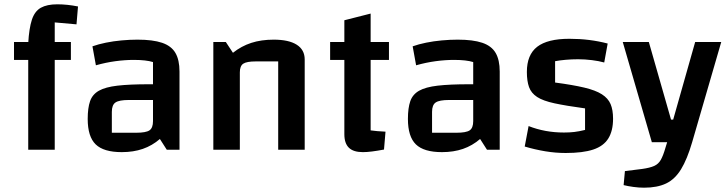

<svg xmlns="http://www.w3.org/2000/svg" viewBox="-20 -695 3372 891"><path d="M234 0H111V-495Q115 -564 128 -603.5Q141 -643 169.5 -659Q198 -675 246 -675Q269 -675 293 -672.5Q317 -670 342 -665L335 -582L234 -591ZM309 -500V-417H45V-500Z M545 11Q461 11 424 -25Q387 -61 387 -143Q387 -194 398 -225.5Q409 -257 439 -274Q469 -291 525 -297.5Q581 -304 671 -304H720V-231H578Q533 -231 516 -219.5Q499 -208 499 -176V-79H612Q657 -79 673.5 -90Q690 -101 690 -133V-407Q658 -417 601 -417Q560 -417 515.5 -411Q471 -405 425 -392L409 -480Q437 -490 471.5 -497Q506 -504 544 -507.5Q582 -511 618 -511Q689 -511 732 -496.5Q775 -482 794 -449.5Q813 -417 813 -363V0H754L722 -50Q686 -19 642.5 -4Q599 11 545 11Z M970 0V-500H1028L1061 -450Q1100 -481 1146 -496Q1192 -511 1250 -511Q1320 -511 1357 -487.5Q1394 -464 1394 -419V0H1271V-410H1167Q1125 -410 1109 -399.5Q1093 -389 1093 -359V0Z M1664 11Q1620 11 1599 -9.5Q1578 -30 1578 -72V-601L1700 -632V-90Q1715 -88 1730.5 -86.5Q1746 -85 1769 -84L1762 -1Q1730 5 1706 8Q1682 11 1664 11ZM1512 -417V-500H1785V-417Z M2031 11Q1947 11 1910 -25Q1873 -61 1873 -143Q1873 -194 1884 -225.5Q1895 -257 1925 -274Q1955 -291 2011 -297.5Q2067 -304 2157 -304H2206V-231H2064Q2019 -231 2002 -219.5Q1985 -208 1985 -176V-79H2098Q2143 -79 2159.5 -90Q2176 -101 2176 -133V-407Q2144 -417 2087 -417Q2046 -417 2001.5 -411Q1957 -405 1911 -392L1895 -480Q1923 -490 1957.5 -497Q1992 -504 2030 -507.5Q2068 -511 2104 -511Q2175 -511 2218 -496.5Q2261 -482 2280 -449.5Q2299 -417 2299 -363V0H2240L2208 -50Q2172 -19 2128.5 -4Q2085 11 2031 11Z M2425 -361Q2425 -441 2473 -478Q2521 -515 2622 -515Q2670 -515 2714 -509.5Q2758 -504 2800 -493L2784 -405Q2759 -412 2726.5 -416Q2694 -420 2663 -420Q2633 -420 2605 -417.5Q2577 -415 2556 -411V-312Q2639 -301 2691.5 -288.5Q2744 -276 2773 -257.5Q2802 -239 2813.5 -212Q2825 -185 2825 -144Q2825 -88 2803 -52.5Q2781 -17 2733 -1Q2685 15 2605 15Q2558 15 2510 7Q2462 -1 2415 -15L2433 -110Q2509 -80 2597 -80Q2623 -80 2644.5 -82.5Q2666 -85 2695 -92V-192Q2607 -204 2553.5 -215.5Q2500 -227 2472.5 -245Q2445 -263 2435 -291Q2425 -319 2425 -361Z M3005 -35 2870 -500H2991L3094 -140H3104L3206 -500H3327L3192 -35ZM2969 176Q2945 176 2919.5 172.5Q2894 169 2874 164L2880 99L2960 89Q2996 84 3016 75Q3036 66 3047 46Q3058 26 3068 -9L3076 -35H3192Q3169 44 3140.5 90.5Q3112 137 3071 156.5Q3030 176 2969 176Z"/></svg>

Font: Changa Medium
Style: Regular
Weight: 500
Designer: Eduardo Rodriguez Tunni
Foundry: Eduardo Rodriguez Tunni
Version: Version 3.003